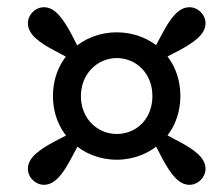

<svg xmlns="http://www.w3.org/2000/svg" viewBox="-20 -591 592 534"><path d="M423 -422.2 478.7 -450.9C518.6 -472.9 551.6 -494.8 551.6 -526.3C551.6 -550.6 530.5 -570.9 506.9 -570.9C475.5 -570.9 452.8 -538 431.6 -498.1L402.2 -443.1L423 -422.2ZM205 -323.9C205 -386.3 251.8 -429.5 304.6 -429.5C359.3 -429.5 403.9 -386.3 403.9 -323.9C403.9 -260.1 359.3 -218.4 304.6 -218.4C251.8 -218.4 205 -260.1 205 -323.9ZM127.3 -323.9C127.3 -218.3 209.1 -146.8 304.6 -146.8C401.3 -146.8 481.6 -219 481.6 -323.9C481.6 -430.3 401.3 -501.1 304.6 -501.1C209.1 -501.1 127.3 -430.3 127.3 -323.9ZM206.3 -442.4 177.6 -498.1C155.6 -538 133.7 -570.9 102.3 -570.9C77.9 -570.9 57.6 -549.9 57.6 -526.3C57.6 -494.8 90.5 -472.2 130.5 -450.9L185.4 -421.5L206.3 -442.4ZM186.2 -225.7 130.5 -196.9C90.5 -175 57.6 -153.1 57.6 -121.6C57.6 -97.3 78.7 -77 102.3 -77C133.7 -77 156.4 -109.9 177.6 -149.8L207 -204.8L186.2 -225.7ZM402.9 -205.5 431.6 -149.8C453.5 -109.9 475.5 -77 506.9 -77C531.2 -77 551.6 -98 551.6 -121.6C551.6 -153.1 518.6 -175.7 478.7 -196.9L423.8 -226.4L402.9 -205.5Z"/></svg>

Font: Source Serif Variable
Style: Italic
Weight: 389
Italic angle: -12°
Designer: Frank Grießhammer
Foundry: Adobe Systems Incorporated
Version: Version 3.001;hotconv 1.0.111;makeotfexe 2.5.65597